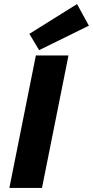

<svg xmlns="http://www.w3.org/2000/svg" viewBox="-20 -922 456 942"><path d="M26 0H186L316 -650H156ZM172 -676 416 -796 358 -902 124 -756Z"/></svg>

Font: Source Sans Pro Black
Style: Italic
Weight: 900
Italic angle: -11°
Designer: Paul D. Hunt
Foundry: Adobe Systems Incorporated
Version: Version 3.006;hotconv 1.0.111;makeotfexe 2.5.65597